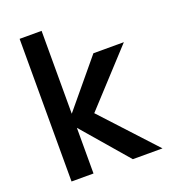

<svg xmlns="http://www.w3.org/2000/svg" viewBox="-135 -838 825 936"><g transform="rotate(-20 277.0 -370.0)"><path d="M293 -275 547 0H393L189 -237V0H75V-740H189V-310L389 -551H547Z"/></g></svg>

Font: A Bank Premium Med
Style: Regular
Weight: 500
Designer: Ninad Kale (Devanagari), Jonny Pinhorn (Latin), Htun Naung (Myanmar)
Foundry: Indian Type Foundry
Version: 4.004